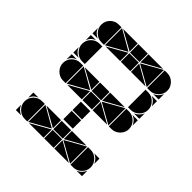

<svg xmlns="http://www.w3.org/2000/svg" viewBox="-77 -750 1006 1006"><g transform="rotate(-45 426.0 -247.0)"><path d="M142 -492Q169 -492 188 -473Q207 -454 207 -427V-407H77V-427Q77 -453 96.5 -472.5Q116 -492 142 -492ZM426 -492Q453 -492 472 -473Q491 -454 491 -427V-407H361V-427Q361 -453 380.5 -472.5Q400 -492 426 -492ZM426 -2Q400 -2 380.5 -21.5Q361 -41 361 -67V-87H491V-67Q491 -41 471.5 -21.5Q452 -2 426 -2ZM142 -2Q116 -2 96.5 -21.5Q77 -41 77 -67V-87H207V-67Q207 -41 187.5 -21.5Q168 -2 142 -2ZM363 -92 426 -205 490 -92ZM79 -92 142 -205 206 -92ZM206 -402 142 -290 79 -402ZM490 -402 426 -290 363 -402ZM424 -212H361V-282H424ZM140 -212H77V-282H140ZM491 -212H429V-282H491ZM207 -212H145V-282H207ZM77 -287V-395L138 -287ZM361 -287V-395L422 -287ZM361 -207H422L361 -99ZM77 -207H138L77 -99ZM207 -287H147L207 -395ZM491 -207V-99L431 -207ZM207 -207V-99L147 -207ZM491 -287H431L491 -395ZM77 -42Q89 -14 117 -2H77ZM168 -2Q182 -8 192 -18Q202 -28 207 -42V-2ZM77 -492H117Q103 -487 93 -477Q83 -467 77 -453ZM452 -2Q466 -8 476 -18Q486 -28 491 -42V-2ZM491 -492V-453Q481 -482 452 -492ZM207 -492V-453Q197 -482 168 -492ZM568 -492Q595 -492 614 -473Q633 -454 633 -427V-407H503V-427Q503 -453 522.5 -472.5Q542 -492 568 -492ZM710 -492Q737 -492 756 -473Q775 -454 775 -427V-407H645V-427Q645 -453 664.5 -472.5Q684 -492 710 -492ZM710 -2Q684 -2 664.5 -21.5Q645 -41 645 -67V-87H775V-67Q775 -41 755.5 -21.5Q736 -2 710 -2ZM568 -2Q542 -2 522.5 -21.5Q503 -41 503 -67V-87H633V-67Q633 -41 613.5 -21.5Q594 -2 568 -2ZM647 -92 710 -205 774 -92ZM774 -402 710 -290 647 -402ZM708 -212H645V-282H708ZM775 -212H713V-282H775ZM645 -287V-395L706 -287ZM645 -207H706L645 -99ZM775 -207V-99L715 -207ZM775 -287H715L775 -395ZM502 -42Q514 -14 542 -2H502ZM645 -492H685Q671 -487 661 -477Q651 -467 645 -453ZM594 -2Q608 -8 618 -18Q628 -28 633 -42V-2ZM633 -492V-453Q623 -482 594 -492ZM645 -42Q657 -14 685 -2H645ZM349 -212H287V-282H349ZM281 -212H219V-282H281ZM503 -492H543Q529 -487 519 -477Q509 -467 503 -453Z"/></g></svg>

Font: CAT DyFa
Style: Regular
Weight: 400
Designer: Peter Wiegel
Foundry: Peter Wiegel
Version: Version 1.001; ttfautohint (v1.3)